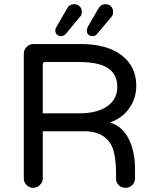

<svg xmlns="http://www.w3.org/2000/svg" viewBox="-20 -894 735 920"><path d="M245 -748Q245 -757 252 -768L302 -854Q313 -874 335 -874Q351 -874 361.5 -864Q372 -854 372 -837Q372 -821 362 -812L295 -731Q286 -721 272 -721Q260 -721 252.5 -728.5Q245 -736 245 -748ZM94 -637Q94 -655 107.5 -669Q121 -683 139 -683H366Q493 -683 563 -629Q633 -575 633 -483Q633 -423 599.5 -375.5Q566 -328 507 -307Q567 -289 597 -228Q627 -167 627 -84V-39Q627 -21 614 -7.5Q601 6 582 6Q562 6 549 -6.5Q536 -19 536 -39V-68Q536 -117 527 -159Q518 -207 482 -236Q446 -265 386 -265H185V-39Q185 -21 171 -7.5Q157 6 139 6Q120 6 107 -7.5Q94 -21 94 -39ZM360 -351Q445 -351 493.5 -384.5Q542 -418 542 -477Q542 -538 497.5 -567.5Q453 -597 355 -597H196Q185 -597 185 -585V-351ZM402 -768 452 -854Q463 -874 485 -874Q501 -874 511.5 -864Q522 -854 522 -837Q522 -821 513 -812L445 -731Q438 -721 423 -721Q411 -721 403.5 -728Q396 -735 396 -748Q396 -756 402 -768Z"/></svg>

Font: 寒蝉全圆体
Style: Regular
Weight: 400
Designer: Warren2060
      Designed by Motoya company      

      [Varela Round]
      Joe Prince(Latin component); Avraham Cornf
Foundry: ChillType
Version: Version 3.200